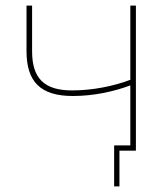

<svg xmlns="http://www.w3.org/2000/svg" viewBox="-20 -540 602 688"><path d="M408 128V0H467V-520H447V-254C386 -231 311 -216 238 -216C138 -216 95 -260 95 -356V-520H75V-357C75 -247 125 -196 241 -196C316 -196 388 -212 447 -234V-19H389V128Z"/></svg>

Font: Fixel Display Thin
Style: Regular
Weight: 100
Designer: AlfaBravo + MacPaw
Foundry: Kyrylo Tkachov, Marchela Mozhyna, Serhii Makarenko, Maria Weinstein, Zakhar Kryvoshyya
Version: Version 1.211